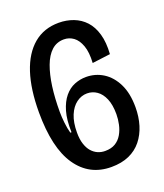

<svg xmlns="http://www.w3.org/2000/svg" viewBox="-129 -760 733 859"><g transform="rotate(-20 237.5 -330.5)"><path d="M253.7 13.3Q149.3 13.3 90.5 -72.2Q31.7 -157.7 31.7 -327.3Q31.7 -437 57 -514.2Q82.3 -591.3 131.5 -632.7Q180.7 -674 251.3 -674Q288.3 -674 320.8 -661.7Q353.3 -649.3 376.7 -624Q400 -598.7 411.5 -558.8Q423 -519 419.3 -463.7L333.3 -452.7Q336.3 -503.3 324.8 -535Q313.3 -566.7 293 -581.5Q272.7 -596.3 247.7 -596.3Q213.3 -596.3 189 -574.2Q164.7 -552 149.7 -511.5Q134.7 -471 127.3 -417.2Q120 -363.3 120 -297.7Q120 -274 123.2 -245.2Q126.3 -216.3 132.7 -194H138.3Q136.3 -253 148 -293Q159.7 -333 180.5 -358Q201.3 -383 228.2 -393.7Q255 -404.3 283 -404.3Q327.7 -404.3 364.5 -381.2Q401.3 -358 423.5 -313Q445.7 -268 445.7 -201.7Q445.7 -156 433.7 -116.8Q421.7 -77.7 398 -48.2Q374.3 -18.7 338.3 -2.7Q302.3 13.3 253.7 13.3ZM251.7 -63.7Q281 -63.7 300.5 -75.5Q320 -87.3 332 -107.8Q344 -128.3 349.3 -153Q354.7 -177.7 354.7 -201.7Q354.7 -246.3 342.2 -275.7Q329.7 -305 308.8 -319.3Q288 -333.7 262.7 -333.7Q235 -333.7 211.7 -316.3Q188.3 -299 174.5 -265.7Q160.7 -232.3 160.7 -184Q160.7 -152 168.2 -129.2Q175.7 -106.3 188.3 -92Q201 -77.7 217 -70.7Q233 -63.7 251.7 -63.7Z"/></g></svg>

Font: Bricolage Grotesque 96pt ExtraBold SemiCondensed
Style: Regular
Weight: 800
Width: 4
Version: Version 1.001;gftools[0.9.33.dev8+g029e19f]